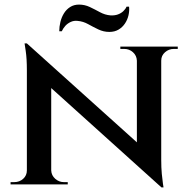

<svg xmlns="http://www.w3.org/2000/svg" viewBox="-20 -803 819 836"><path d="M97 -614 673 -96 683 13 107 -506ZM100 -61V0H26V-10Q26 -10 34 -10Q42 -10 42 -10Q65 -10 81 -24.5Q97 -39 97 -61ZM203 -61Q204 -39 220.5 -24.5Q237 -10 258 -10Q258 -10 266.5 -10Q275 -10 275 -10V0H201V-61ZM97 -614 203 -495V0H97V-497Q97 -548 92 -581Q87 -614 87 -614ZM682 -600V-107Q682 -73 684.5 -46Q687 -19 689.5 -3Q692 13 692 13H683L576 -111V-600ZM679 -539V-600H754V-590Q754 -590 745.5 -590Q737 -590 737 -590Q715 -590 698.5 -575.5Q682 -561 682 -539ZM576 -539Q575 -561 559 -575.5Q543 -590 521 -590Q521 -590 512.5 -590Q504 -590 504 -590V-600H578V-539ZM238 -667H249Q255 -680 264.5 -690.5Q274 -701 288 -707.5Q302 -714 318 -712Q342 -710 363.5 -698Q385 -686 408 -675Q431 -664 456 -664Q479 -664 496 -674Q513 -684 524 -700.5Q535 -717 539.5 -736.5Q544 -756 542 -774H531Q527 -764 517 -754.5Q507 -745 493 -740Q479 -735 461 -736Q437 -738 415 -750Q393 -762 371 -772.5Q349 -783 324 -783Q302 -783 285.5 -772.5Q269 -762 258.5 -745Q248 -728 243 -707.5Q238 -687 238 -667Z"/></svg>

Font: Cinzel SemiBold
Style: Regular
Weight: 600
Designer: Natanael Gama
Version: Version 2.000